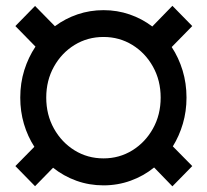

<svg xmlns="http://www.w3.org/2000/svg" viewBox="-20 -638 723 671"><path d="M50.8 -296.9Q50.8 -347.7 64.9 -392.8Q79.1 -438 104 -475.1L33.7 -546.9L102.5 -617.2L171.9 -546.4Q208 -573.2 251.2 -587.9Q294.4 -602.5 341.8 -602.5Q389.6 -602.5 432.9 -587.6Q476.1 -572.8 512.2 -545.4L582.5 -617.7L651.9 -546.9L580.1 -473.6Q604.5 -436.5 618.2 -391.6Q631.8 -346.7 631.8 -296.9Q631.8 -249 619.1 -205.8Q606.4 -162.6 584 -126.5L651.9 -57.6L582.5 13.2L518.6 -52.7Q481.9 -22.9 436.8 -6.6Q391.6 9.8 341.8 9.8Q292 9.8 247.1 -6.3Q202.1 -22.5 165.5 -51.8L102.5 12.7L33.7 -57.6L100.1 -125Q76.7 -161.1 63.7 -204.8Q50.8 -248.5 50.8 -296.9ZM141.6 -296.9Q141.6 -236.8 168.5 -188.7Q195.3 -140.6 240.7 -112.5Q286.1 -84.5 341.8 -84.5Q397 -84.5 442.4 -112.5Q487.8 -140.6 514.6 -188.7Q541.5 -236.8 541.5 -296.9Q541.5 -356.9 514.6 -405Q487.8 -453.1 442.4 -481Q397 -508.8 341.8 -508.8Q286.1 -508.8 240.7 -481Q195.3 -453.1 168.5 -405Q141.6 -356.9 141.6 -296.9Z"/></svg>

Font: Vazirmatn FD Black
Style: Regular
Weight: 900
Designer: Saber Rastikerdar
Foundry: Saber Rastikerdar
Version: Version 33.003